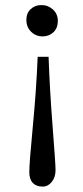

<svg xmlns="http://www.w3.org/2000/svg" viewBox="-20 -499 318 739"><path d="M144 -358.9Q118.2 -358.9 99.9 -376.7Q81.5 -394.5 81.5 -422.9Q81.5 -448.2 98.1 -463.9Q114.7 -479.5 139.2 -479.5Q165 -479.5 183.8 -462.4Q202.6 -445.3 202.6 -418.5Q202.6 -391.1 185.8 -375Q168.9 -358.9 144 -358.9ZM144.5 219.2Q119.6 219.2 106.2 205.1Q92.8 190.9 92.8 164.1Q92.8 127.9 106.4 -13.2Q119.6 -149.9 125 -280.3H167Q171.4 -154.8 182.1 -17.1Q193.8 131.8 193.8 155.8Q193.8 183.1 179.2 201.2Q164.6 219.2 144.5 219.2Z"/></svg>

Font: Elstob 8pt
Style: Regular
Weight: 400
Designer: Peter S. Baker
Version: Version 1.015